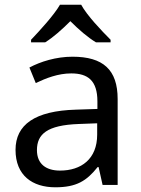

<svg xmlns="http://www.w3.org/2000/svg" viewBox="-20 -786 601 816"><path d="M325 -766H235C209 -721 149 -656 112 -617V-606H172C207 -628 243 -660 279 -696C315 -660 353 -627 388 -606H450V-617C412 -655 349 -721 325 -766ZM288 -545C218 -545 152 -524 105 -499L132 -433C176 -454 227 -474 283 -474C353 -474 394 -444 394 -355V-323L303 -320C128 -315 46 -256 46 -149C46 -40 118 10 215 10C305 10 348 -17 395 -76H399L416 0H480V-365C480 -490 418 -545 288 -545ZM314 -259 393 -262V-214C393 -110 325 -61 235 -61C177 -61 137 -88 137 -148C137 -216 180 -254 314 -259Z"/></svg>

Font: Noto Sans Elbasan
Style: Regular
Weight: 400
Designer: Monotype Design Team
Foundry: Monotype Imaging Inc.
Version: Version 2.004